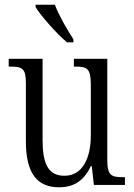

<svg xmlns="http://www.w3.org/2000/svg" viewBox="-20 -786 571 816"><path d="M265 -606H292V-619C267 -657 230 -721 213 -766H131V-756C152 -721 221 -642 265 -606ZM231 10C294 10 337 -18 366 -80H370L379 0H511V-33H503C454 -33 436 -39 436 -106V-536H294V-503H299C350 -503 366 -496 366 -426V-211C366 -114 331 -39 254 -39C184 -39 161 -92 161 -190V-536H17V-503H23C75 -503 90 -495 90 -432V-185C90 -48 139 10 231 10Z"/></svg>

Font: Noto Serif Armenian Condensed Light
Style: Regular
Weight: 300
Width: 3
Designer: Monotype Design Team
Foundry: Monotype Imaging Inc.
Version: Version 2.008